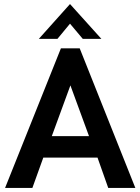

<svg xmlns="http://www.w3.org/2000/svg" viewBox="-20 -929 694 949"><path d="M172 -737H264L326 -812L389 -737H481L326 -909ZM236 -256 328 -507 420 -256ZM5 0H140L194 -150H462L515 0H649L374 -690H281Z"/></svg>

Font: FREAK Grotesk Next
Style: Bold
Weight: 700
Width: 3
Designer: La Scuola Open Source
Foundry: La Scuola Open Source
Version: Version 1.000;PS 1.0;hotconv 1.0.72;makeotf.lib2.5.5900